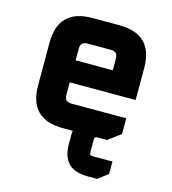

<svg xmlns="http://www.w3.org/2000/svg" viewBox="-107 -616 796 889"><g transform="rotate(15 291.0 -171.0)"><path d="M64 -162.1V-365.9Q64 -528 226.1 -528H356.1Q517.9 -528 517.9 -365.9V-213.1H202V-152.1Q202 -120 234.1 -120H497.9V-44.6L437.9 0H226.1Q64 0 64 -162.1ZM202 -318.6H379.9V-375.9Q379.9 -407.9 347.9 -407.9H234.1Q202 -407.9 202 -375.9ZM272 25.8Q272 -96 393.9 -96H414V0H391.4Q377.9 0 377.9 13.5V76.4Q377.9 89.9 391.4 89.9H487.9V149.1L440.5 185.9H393.9Q272 185.9 272 64.1Z"/></g></svg>

Font: Oxanium ExtraLight
Style: Regular
Weight: 200
Designer: Severin Meyer
Version: Version 2.000